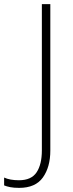

<svg xmlns="http://www.w3.org/2000/svg" viewBox="-107 -734 355 931"><path d="M-14 177Q-40 177 -57.5 173.5Q-75 170 -87 165V127Q-59 140 -15 140Q45 140 70.5 101.5Q96 63 96 -5V-714H137V-4Q137 76 101 126.5Q65 177 -14 177Z"/></svg>

Font: Noto Sans Disp ExtLt
Style: Regular
Weight: 200
Designer: Monotype Design Team
Foundry: Monotype Imaging Inc.
Version: Version 2.000;GOOG;noto-source:20170915:90ef993387c0